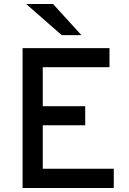

<svg xmlns="http://www.w3.org/2000/svg" viewBox="-20 -941 648 961"><path d="M93 0V-700H528V-604.5H194V-409.5H406.5V-314H194V-96.5H549.5V0ZM289 -765 111 -921H245.5L387.5 -765Z"/></svg>

Font: Overpass Medium
Style: Regular
Weight: 500
Designer: Delve Withrington, Dave Bailey, Thomas Jockin
Foundry: Delve Fonts LLC
Version: Version 4.000